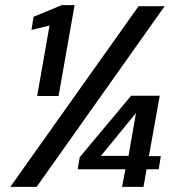

<svg xmlns="http://www.w3.org/2000/svg" viewBox="-20 -724 708 744"><path d="M124 -352 172 -625 102 -608 110 -659 219 -704H269L207 -352ZM20 0 517 -700H618L122 0ZM453 0 466 -68H281L289 -115L488 -353H599L557 -119H603L595 -68H548L536 0ZM371 -120H478L507 -286Z"/></svg>

Font: DeepMind Sans Medium
Style: Italic
Weight: 500
Italic angle: -10°
Designer: Jonny Pinhorn / Modifications: Colophon Foundry
Foundry: Colophon Foundry
Version: Version 1.002; ttfautohint (v1.8.2)